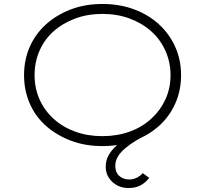

<svg xmlns="http://www.w3.org/2000/svg" viewBox="-20 -725 1032 966"><path d="M627 221Q578 221 545 190Q512 159 512 114Q512 82 526.5 56Q541 30 567 7Q593 -16 627.5 -38Q662 -60 704 -82L728 -55Q695 -36 665 -18Q635 0 610.5 20.5Q586 41 573 63Q560 85 560 110Q560 142 580 160Q600 178 629 178Q651 178 668.5 169Q686 160 698 146L731 170Q712 194 687 207.5Q662 221 627 221ZM495 10Q408 10 336 -17.5Q264 -45 211 -92Q158 -139 129.5 -204.5Q101 -270 101 -347Q101 -424 129.5 -489Q158 -554 211 -602Q264 -650 336 -677.5Q408 -705 495 -705Q582 -705 654.5 -678Q727 -651 779.5 -603Q832 -555 861.5 -489.5Q891 -424 891 -347Q891 -269 861.5 -203.5Q832 -138 779.5 -91Q727 -44 654.5 -17Q582 10 495 10ZM495 -40Q570 -40 633 -63Q696 -86 741.5 -128Q787 -170 812.5 -225.5Q838 -281 838 -347Q838 -412 812.5 -469Q787 -526 741.5 -567Q696 -608 633 -631.5Q570 -655 495 -655Q420 -655 357.5 -631.5Q295 -608 249.5 -567.5Q204 -527 179 -470Q154 -413 154 -347Q154 -281 179 -225Q204 -169 249.5 -127.5Q295 -86 357.5 -63Q420 -40 495 -40Z"/></svg>

Font: Lexend Mega ExtraLight
Style: Regular
Weight: 250
Version: Version 1.007